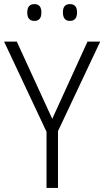

<svg xmlns="http://www.w3.org/2000/svg" viewBox="-20 -917 509 937"><path d="M235 -337 407 -714H469L263 -277V0H207V-274L0 -714H62ZM113 -856Q113 -897 148 -897Q182 -897 182 -856Q182 -815 148 -815Q113 -815 113 -856ZM287 -857Q287 -897 321 -897Q356 -897 356 -857Q356 -815 321 -815Q287 -815 287 -857Z"/></svg>

Font: Noto Sans Kannada SemiCondensed Light
Style: Regular
Weight: 300
Width: 4
Designer: Jelle Bosma - Monotype Design Team
Foundry: Monotype Imaging Inc.
Version: Version 2.005; ttfautohint (v1.8.4.7-5d5b)